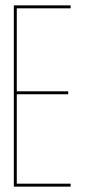

<svg xmlns="http://www.w3.org/2000/svg" viewBox="-20 -695 324 715"><path d="M31.5 0H243V-11H42.5V-344H234V-355H42.5V-664H243V-675H31.5Z"/></svg>

Font: Anybody Thin Condensed
Style: Regular
Weight: 100
Width: 3
Version: Version 1.113;gftools[0.9.25]